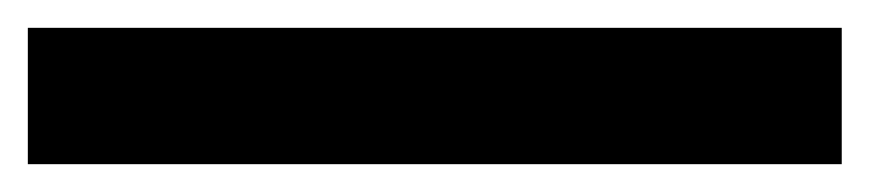

<svg xmlns="http://www.w3.org/2000/svg" viewBox="-20 86 625 138"><path d="M585 204H0V106H585Z"/></svg>

Font: Argentum Novus
Style: Bold
Weight: 700
Designer: Julieta Ulanovsky (font) & Cristiano Sobral (main changes)
Foundry: Julieta Ulanovsky (font) & Cristiano Sobral (main changes)
Version: Version 3.00;November 27, 2020;FontCreator 13.0.0.2655 64-bi